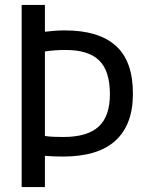

<svg xmlns="http://www.w3.org/2000/svg" viewBox="-20 -760 602 780"><path d="M68 0V-740H162.5V-631Q178 -633 199.8 -634.8Q221.5 -636.5 243.5 -636.5Q380.5 -636.5 450.2 -574.2Q520 -512 520 -379.5Q520 -253.5 449.2 -188.8Q378.5 -124 236 -124Q195.5 -124 162.5 -127V0ZM237.5 -203.5Q334 -203.5 380.2 -245.2Q426.5 -287 426.5 -377.5Q426.5 -472 382.8 -514.5Q339 -557 247 -557Q223.5 -557 203 -555.5Q182.5 -554 162.5 -551V-207.5Q180.5 -205 199 -204.2Q217.5 -203.5 237.5 -203.5Z"/></svg>

Font: Encode Sans Condensed Medium
Style: Regular
Weight: 500
Width: 3
Designer: Multiple Designers
Foundry: Impallari Type
Version: Version 3.000; ttfautohint (v1.8.3) -l 8 -r 50 -G 200 -x 14 